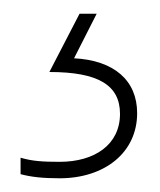

<svg xmlns="http://www.w3.org/2000/svg" viewBox="-20 -20 233 280"><path d="M180 145C180 97 146 68 88 65L121 0H96L52 85C123 85 155 104 155 146C155 191 118 216 67 216C42 216 27 215 10 210V234C25 238 42 240 67 240C132 240 180 203 180 145Z"/></svg>

Font: Noto Sans Lao Thin
Style: Regular
Weight: 100
Designer: Monotype Design Team
Foundry: Monotype Imaging Inc.
Version: Version 2.003